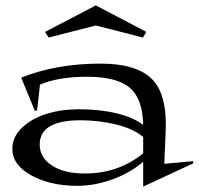

<svg xmlns="http://www.w3.org/2000/svg" viewBox="-20 -672 740 715"><path d="M25.9 -117.2Q25.9 -161.6 61.3 -195.8Q96.7 -230 152.3 -247.6Q208 -265.1 272.9 -265.1Q351.6 -265.1 414.1 -250Q476.6 -234.9 513.2 -207Q511.7 -302.7 464.1 -344.5Q416.5 -386.2 303.2 -386.2Q198.7 -386.2 128.9 -356.9L118.2 -261.2L109.9 -258.8L59.1 -382.8Q189 -435.1 355 -435.1Q487.3 -435.1 544.7 -378.7Q602.1 -322.3 597.2 -188L591.8 -62L698.2 -71.8L700.2 -64L513.2 22.9V-69.8Q463.9 -27.3 397.9 -3.7Q332 20 268.1 20Q167 20 96.4 -19Q25.9 -58.1 25.9 -117.2ZM127.9 -133.8Q127.9 -85.4 173.3 -55.7Q218.8 -25.9 294.9 -25.9Q421.4 -25.9 513.2 -101.1V-162.1Q477.1 -192.4 412.8 -208.3Q348.6 -224.1 279.8 -224.1Q127.9 -224.1 127.9 -133.8ZM147.9 -553.2 336.9 -651.9 524.9 -553.2 512.2 -532.2 336.9 -577.1 161.1 -532.2Z"/></svg>

Font: Halibut Exp
Style: Regular
Weight: 400
Width: 7
Designer: Matteo Maggi
Foundry: Collletttivo
Version: Version 3.080 | FøM Fix